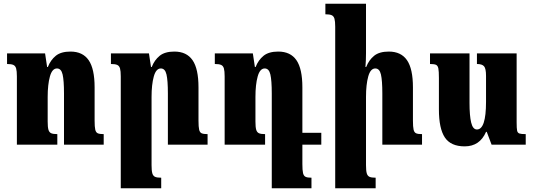

<svg xmlns="http://www.w3.org/2000/svg" viewBox="-20 -780 2876 1035"><path d="M539 0H325V-276Q325 -346 317.5 -378.5Q310 -411 287 -411Q261 -411 249 -367.5Q237 -324 237 -257V-125Q237 -95 241 -81Q245 -67 255.5 -62Q266 -57 289 -57V0H71V-368Q71 -397 67 -411Q63 -425 52 -430Q41 -435 18 -435V-492H223L234 -419H238Q253 -457 281 -479.5Q309 -502 360 -502Q426 -502 458 -455.5Q490 -409 490 -309V-130Q490 -96 493.5 -81Q497 -66 507 -61.5Q517 -57 539 -57Z M1099 0H885V-276Q885 -346 877.5 -378.5Q870 -411 847 -411Q821 -411 809 -367.5Q797 -324 797 -257V110Q797 140 801 154Q805 168 815.5 173Q826 178 849 178V235H631V-368Q631 -397 627 -411Q623 -425 612 -430Q601 -435 578 -435V-492H783L794 -419H798Q813 -457 841 -479.5Q869 -502 920 -502Q986 -502 1018 -455.5Q1050 -409 1050 -309V-130Q1050 -96 1053.5 -81Q1057 -66 1067 -61.5Q1077 -57 1099 -57Z M1610 0V104Q1610 138 1613.5 153Q1617 168 1627 173Q1637 178 1659 178V235H1445V-276Q1445 -346 1437.5 -378.5Q1430 -411 1407 -411Q1381 -411 1369 -367.5Q1357 -324 1357 -257V-125Q1357 -95 1361 -81Q1365 -67 1375.5 -62Q1386 -57 1409 -57V0H1191V-368Q1191 -397 1187 -411Q1183 -425 1172 -430Q1161 -435 1138 -435V-492H1343L1354 -419H1358Q1373 -457 1401 -479.5Q1429 -502 1480 -502Q1546 -502 1578 -455.5Q1610 -409 1610 -309V-64H1712V0Z M2255 0H2041V-276Q2041 -346 2033.5 -378.5Q2026 -411 2003 -411Q1977 -411 1965 -367.5Q1953 -324 1953 -257V110Q1953 140 1957 154Q1961 168 1971.5 173Q1982 178 2005 178V235H1787V-636Q1787 -665 1783 -679Q1779 -693 1768 -698Q1757 -703 1734 -703V-760H1953V-493Q1953 -455 1950 -419H1954Q1969 -457 1997 -479.5Q2025 -502 2076 -502Q2142 -502 2174 -455.5Q2206 -409 2206 -309V-130Q2206 -96 2209.5 -81Q2213 -66 2223 -61.5Q2233 -57 2255 -57Z M2346 -190V-360Q2346 -396 2343 -411Q2340 -426 2330.5 -430.5Q2321 -435 2298 -435V-492H2511V-225Q2511 -156 2520 -119Q2529 -82 2551 -82Q2600 -82 2600 -231V-371Q2600 -410 2589.5 -422.5Q2579 -435 2551 -435V-492H2765V-121Q2765 -88 2767.5 -76Q2770 -64 2779.5 -60.5Q2789 -57 2814 -57V0H2630L2604 -69H2600Q2566 9 2485 9Q2410 9 2378 -39Q2346 -87 2346 -190Z"/></svg>

Font: Noto Serif Armenian Black Cond
Style: Regular
Weight: 900
Width: 3
Designer: Monotype Design team
Foundry: Monotype Imaging Inc.
Version: Version 1.000